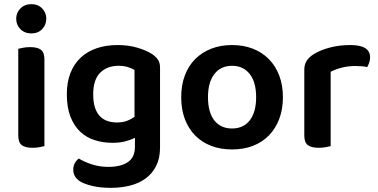

<svg xmlns="http://www.w3.org/2000/svg" viewBox="-20 -705 1820 925"><path d="M68 -470Q76 -472 91.5 -475Q107 -478 125 -478Q161 -478 177.5 -465Q194 -452 194 -419V-1Q186 1 170.5 4Q155 7 137 7Q101 7 84.5 -6Q68 -19 68 -52ZM58 -615Q58 -644 78.5 -664.5Q99 -685 131 -685Q163 -685 183 -664.5Q203 -644 203 -615Q203 -585 183 -564.5Q163 -544 131 -544Q99 -544 78.5 -564.5Q58 -585 58 -615Z M630 -41Q610 -31 583.5 -24Q557 -17 522 -17Q477 -17 437 -29.5Q397 -42 367 -70Q337 -98 319.5 -142.5Q302 -187 302 -251Q302 -309 319.5 -353.5Q337 -398 369.5 -428Q402 -458 447 -473Q492 -488 547 -488Q599 -488 642.5 -475Q686 -462 712 -445Q730 -433 740.5 -418Q751 -403 751 -380V6Q751 57 732.5 94Q714 131 682 154.5Q650 178 607 189Q564 200 514 200Q462 200 423.5 190.5Q385 181 366 169Q333 148 333 113Q333 94 341 80Q349 66 360 59Q386 75 423 87Q460 99 502 99Q562 99 596 76Q630 53 630 2ZM543 -115Q572 -115 592.5 -123Q613 -131 628 -142V-368Q614 -376 595.5 -382Q577 -388 551 -388Q496 -388 462.5 -354.5Q429 -321 429 -251Q429 -213 437.5 -187Q446 -161 461.5 -145Q477 -129 498 -122Q519 -115 543 -115Z M1343 -237Q1343 -179 1325.5 -132.5Q1308 -86 1276 -53Q1244 -20 1199 -2.5Q1154 15 1098 15Q1042 15 997 -2.5Q952 -20 920 -52.5Q888 -85 870.5 -131.5Q853 -178 853 -237Q853 -295 870.5 -341.5Q888 -388 920.5 -420.5Q953 -453 998 -470.5Q1043 -488 1098 -488Q1153 -488 1198 -470.5Q1243 -453 1275.5 -420Q1308 -387 1325.5 -340.5Q1343 -294 1343 -237ZM1098 -388Q1044 -388 1013 -348.5Q982 -309 982 -237Q982 -164 1012.5 -125Q1043 -86 1098 -86Q1153 -86 1183.5 -125.5Q1214 -165 1214 -237Q1214 -309 1183 -348.5Q1152 -388 1098 -388Z M1573 -1Q1564 1 1549 4Q1534 7 1515 7Q1480 7 1463 -6Q1446 -19 1446 -52V-369Q1446 -395 1458 -413Q1470 -431 1493 -445Q1524 -464 1569.5 -476Q1615 -488 1668 -488Q1763 -488 1763 -429Q1763 -415 1758.5 -402.5Q1754 -390 1749 -382Q1726 -387 1692 -387Q1657 -387 1626 -379Q1595 -371 1573 -359Z"/></svg>

Font: Baloo Bhaina 2 SemiBold
Style: Regular
Weight: 600
Designer: Yesha Goshar, Manish Minz, Shuchita Grover and Ek Type
Foundry: Ek Type
Version: Version 1.640;hotconv 1.0.111;makeotfexe 2.5.65597; ttfautoh